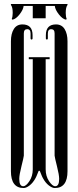

<svg xmlns="http://www.w3.org/2000/svg" viewBox="-20 -935 395 967"><path d="M320 -73Q320 12 256 12Q243 12 226 -1Q209 -14 196 -38Q192 -45 187 -58Q182 -71 181 -73L179 -74Q177 -75 177 -76L174 -73Q173 -71 168 -58Q163 -45 159 -38Q146 -14 129 -1Q112 12 99 12Q35 12 35 -73V-727Q35 -765 49.5 -788.5Q64 -812 93 -812Q144 -812 144 -758V-741Q144 -738 141.5 -736.5Q139 -735 136.5 -736.5Q134 -738 134 -741V-766Q134 -788 117 -788Q100 -788 100 -767V-151Q99 -141 88 -97.5Q77 -54 77 -34Q77 3 97 3Q111 3 128 -22.5Q145 -48 145 -82V-637H125V-647H230V-637H210V-82Q210 -48 227 -22.5Q244 3 258 3Q278 3 278 -34Q278 -54 267 -97.5Q256 -141 255 -151V-767Q255 -788 238 -788Q221 -788 221 -766V-741Q221 -738 218.5 -736.5Q216 -735 213.5 -736.5Q211 -738 211 -741V-758Q211 -812 262 -812Q291 -812 305.5 -788.5Q320 -765 320 -727ZM320 -910Q311 -899 311 -870Q311 -851 316 -839L312 -836Q295 -839 276.5 -862.5Q258 -886 256 -905H210V-843H145V-905H99Q97 -886 78.5 -862.5Q60 -839 43 -836L39 -839Q44 -851 44 -870Q44 -899 35 -910V-915H320Z"/></svg>

Font: Cathisma Unicode
Style: Normal
Weight: 400
Version: Version 1.0